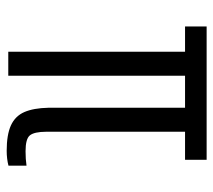

<svg xmlns="http://www.w3.org/2000/svg" viewBox="-52 -587 644 580"><g transform="rotate(90 270.0 -297.0)"><path d="M435.6 4.8Q387 4.8 358.8 -8Q330.6 -20.9 318.5 -48.6Q306.5 -76.3 305.5 -121.1V-534H208.8V0H136.3V-534H60V-599.2H462.7V-534H378V-114.1Q378.2 -78.7 388.8 -65.4Q399.3 -52.2 436.8 -52.2Q450.7 -52.2 459.8 -52.9Q468.8 -53.5 480.5 -55.1V-0.6Q470.8 2 459.1 3.4Q447.5 4.8 435.6 4.8Z"/></g></svg>

Font: Big Shoulders Thin
Style: Regular
Weight: 100
Designer: Patric King
Foundry: XO Type Co
Version: Version 2.002